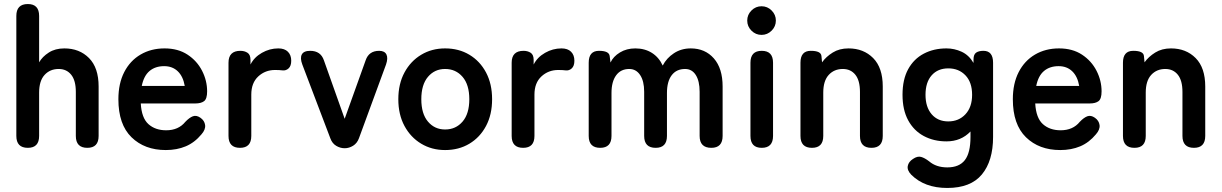

<svg xmlns="http://www.w3.org/2000/svg" viewBox="-20 -733 6058 952"><path d="M118 0Q61 0 61 -59V-654Q61 -713 118 -713Q174 -713 174 -654V-424Q190 -452 222 -472.5Q254 -493 299 -493Q374 -493 421.5 -445Q469 -397 469 -304V-59Q469 0 413 0Q356 0 356 -59V-277Q356 -334 333 -362.5Q310 -391 271 -391Q228 -391 201 -361.5Q174 -332 174 -274V-59Q174 0 118 0Z M802 11Q697 11 632 -52.5Q567 -116 567 -241Q567 -319 596 -375.5Q625 -432 677 -462.5Q729 -493 796 -493Q863 -493 910 -462Q957 -431 982 -382Q1007 -333 1007 -280Q1007 -243 992 -231.5Q977 -220 948 -220H678Q682 -148 716 -117.5Q750 -87 804 -87Q865 -87 899 -129Q919 -150 936.5 -156.5Q954 -163 974 -149Q994 -135 997 -113Q1000 -91 979 -67Q945 -26 901 -7.5Q857 11 802 11ZM683 -307H896Q888 -354 861.5 -379.5Q835 -405 794 -405Q750 -405 721.5 -381Q693 -357 683 -307Z M1170 0Q1113 0 1113 -59V-422Q1113 -481 1172 -481Q1192 -481 1207 -471.5Q1222 -462 1222 -436V-413Q1240 -449 1278.5 -471Q1317 -493 1360 -493Q1391 -493 1407.5 -476.5Q1424 -460 1424 -432Q1424 -406 1411 -394Q1398 -382 1381 -384Q1373 -385 1364 -385.5Q1355 -386 1344 -386Q1295 -386 1260.5 -354Q1226 -322 1226 -264V-59Q1226 0 1170 0Z M1689 2Q1667 2 1647 -10Q1627 -22 1618 -47L1479 -413Q1467 -445 1476.5 -463Q1486 -481 1518 -481Q1570 -481 1586 -434L1689 -144L1793 -434Q1809 -481 1860 -481Q1887 -481 1896 -463Q1905 -445 1894 -413L1760 -48Q1751 -23 1731 -10.5Q1711 2 1689 2Z M2187 11Q2121 11 2068.5 -20.5Q2016 -52 1985.5 -108.5Q1955 -165 1955 -241Q1955 -317 1985.5 -373.5Q2016 -430 2068.5 -461.5Q2121 -493 2187 -493Q2255 -493 2307.5 -461.5Q2360 -430 2390 -373.5Q2420 -317 2420 -241Q2420 -165 2390 -108.5Q2360 -52 2307.5 -20.5Q2255 11 2187 11ZM2187 -91Q2240 -91 2273.5 -130Q2307 -169 2307 -241Q2307 -313 2273.5 -352Q2240 -391 2187 -391Q2135 -391 2102 -352Q2069 -313 2069 -241Q2069 -169 2102 -130Q2135 -91 2187 -91Z M2574 0Q2517 0 2517 -59V-422Q2517 -481 2576 -481Q2596 -481 2611 -471.5Q2626 -462 2626 -436V-413Q2644 -449 2682.5 -471Q2721 -493 2764 -493Q2795 -493 2811.5 -476.5Q2828 -460 2828 -432Q2828 -406 2815 -394Q2802 -382 2785 -384Q2777 -385 2768 -385.5Q2759 -386 2748 -386Q2699 -386 2664.5 -354Q2630 -322 2630 -264V-59Q2630 0 2574 0Z M2956 0Q2899 0 2899 -59V-422Q2899 -481 2950 -481Q3000 -481 3003 -455L3007 -423Q3021 -453 3054 -473Q3087 -493 3130 -493Q3177 -493 3212 -471Q3247 -449 3266 -408Q3285 -445 3321.5 -469Q3358 -493 3405 -493Q3476 -493 3519.5 -443.5Q3563 -394 3563 -304V-59Q3563 0 3507 0Q3449 0 3449 -59V-278Q3449 -331 3430 -361Q3411 -391 3377 -391Q3334 -391 3310.5 -360Q3287 -329 3287 -272V-59Q3287 0 3231 0Q3174 0 3174 -59V-278Q3174 -331 3154 -361Q3134 -391 3100 -391Q3058 -391 3035 -359.5Q3012 -328 3012 -272V-59Q3012 0 2956 0Z M3757 0Q3701 0 3701 -59V-422Q3701 -481 3757 -481Q3813 -481 3813 -422V-59Q3813 0 3757 0ZM3756 -560Q3727 -560 3706 -581Q3685 -602 3685 -631Q3685 -660 3706 -681Q3727 -702 3756 -702Q3785 -702 3806 -681Q3827 -660 3827 -631Q3827 -602 3806 -581Q3785 -560 3756 -560Z M4006 0Q3949 0 3949 -59V-422Q3949 -481 4000 -481Q4051 -481 4053 -455L4056 -424Q4076 -452 4109 -472.5Q4142 -493 4187 -493Q4262 -493 4309.5 -445Q4357 -397 4357 -304V-59Q4357 0 4301 0Q4244 0 4244 -59V-277Q4244 -334 4221 -362.5Q4198 -391 4159 -391Q4116 -391 4089 -361.5Q4062 -332 4062 -274V-59Q4062 0 4006 0Z M4677 199Q4564 199 4498 133Q4477 111 4481 90Q4485 69 4507 55Q4529 40 4547 45Q4565 50 4587 67Q4622 97 4677 97Q4736 97 4764 61Q4792 25 4792 -54V-81Q4745 -32 4673 -32Q4610 -32 4560.5 -58.5Q4511 -85 4483 -136.5Q4455 -188 4455 -263Q4455 -339 4483 -390Q4511 -441 4560.5 -467Q4610 -493 4673 -493Q4712 -493 4748 -476.5Q4784 -460 4807 -421V-438Q4807 -463 4820 -472Q4833 -481 4856 -481Q4904 -481 4904 -422V-54Q4904 65 4848.5 132Q4793 199 4677 199ZM4682 -131Q4734 -131 4767 -166.5Q4800 -202 4800 -263Q4800 -325 4767 -359.5Q4734 -394 4682 -394Q4630 -394 4599.5 -359.5Q4569 -325 4569 -263Q4569 -202 4599.5 -166.5Q4630 -131 4682 -131Z M5237 11Q5132 11 5067 -52.5Q5002 -116 5002 -241Q5002 -319 5031 -375.5Q5060 -432 5112 -462.5Q5164 -493 5231 -493Q5298 -493 5345 -462Q5392 -431 5417 -382Q5442 -333 5442 -280Q5442 -243 5427 -231.5Q5412 -220 5383 -220H5113Q5117 -148 5151 -117.5Q5185 -87 5239 -87Q5300 -87 5334 -129Q5354 -150 5371.5 -156.5Q5389 -163 5409 -149Q5429 -135 5432 -113Q5435 -91 5414 -67Q5380 -26 5336 -7.5Q5292 11 5237 11ZM5118 -307H5331Q5323 -354 5296.5 -379.5Q5270 -405 5229 -405Q5185 -405 5156.5 -381Q5128 -357 5118 -307Z M5605 0Q5548 0 5548 -59V-422Q5548 -481 5599 -481Q5650 -481 5652 -455L5655 -424Q5675 -452 5708 -472.5Q5741 -493 5786 -493Q5861 -493 5908.5 -445Q5956 -397 5956 -304V-59Q5956 0 5900 0Q5843 0 5843 -59V-277Q5843 -334 5820 -362.5Q5797 -391 5758 -391Q5715 -391 5688 -361.5Q5661 -332 5661 -274V-59Q5661 0 5605 0Z"/></svg>

Font: Zen Maru Gothic
Style: Bold
Weight: 700
Designer: Yoshimichi Ohira
Foundry: Positype
Version: Version 1.001